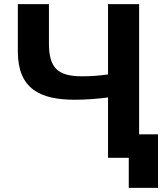

<svg xmlns="http://www.w3.org/2000/svg" viewBox="-20 -761 791 926"><path d="M216 -553V-741H66V-513C66 -332 174 -280 340 -280C394 -280 447 -284 501 -291V0H601V145H742V-113H651V-741H501V-402C459 -396 418 -393 376 -393C257 -393 216 -434 216 -553Z"/></svg>

Font: Cheyenne Sans
Style: Bold
Weight: 700
Designer: The Public Sans project authors (U.S. Web Design System), Libre Franklin designed by Pablo Impallari and Rodrigo Fuenzal
Foundry: The Cheyenne Sans Project Authors
Version: Version 2.007